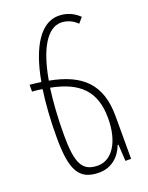

<svg xmlns="http://www.w3.org/2000/svg" viewBox="-146 -842 713 926"><g transform="rotate(-20 210.5 -379.0)"><path d="M366 -219C366 -380 288 -459 122 -490C149 -646 203 -733 272 -733C301 -733 329 -722 354 -698L377 -725C347 -753 313 -768 272 -768C185 -768 118 -674 86 -496C67 -499 48 -501 28 -503V-468C46 -467 63 -465 80 -462C70 -393 64 -312 64 -220C64 -52 96 10 200 10C262 10 307 -29 328 -85H332L337 0H366ZM101 -220C101 -310 107 -389 116 -456C260 -428 329 -361 329 -222C329 -100 277 -24 206 -24C125 -24 101 -73 101 -220Z"/></g></svg>

Font: Noto Sans Armenian Condensed ExtraLight
Style: Regular
Weight: 200
Width: 3
Designer: Monotype Design Team
Foundry: Monotype Imaging Inc.
Version: Version 2.008